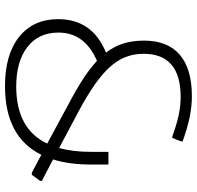

<svg xmlns="http://www.w3.org/2000/svg" viewBox="-30 -764 806 787"><g transform="rotate(90 373.5 -371.0)"><path d="M333 12Q204 12 131.5 -46Q59 -104 59 -206Q59 -346 196 -402Q170 -437 158.5 -474Q147 -511 147 -558Q147 -655 205 -704.5Q263 -754 375 -754Q416 -754 460.5 -745Q505 -736 560 -716V-710L546 -674H539Q490 -692 452 -700Q414 -708 378 -708Q201 -708 201 -556Q201 -517 214 -483Q227 -449 255.5 -417.5Q284 -386 330 -354Q376 -322 442 -287L587 -210Q603 -265 603 -342V-412H655V-342Q655 -251 634 -185L722 -139V-132L697 -98H688L615 -137Q542 12 333 12ZM410 -247Q349 -279 305 -307.5Q261 -336 230 -365Q114 -315 114 -207Q114 -126 173 -80Q232 -34 335 -34Q509 -34 569 -161Z"/></g></svg>

Font: Encode Sans Wide
Style: ExtraLight
Weight: 200
Designer: Pablo Impallari, Andres Torresi
Foundry: Pablo Impallari, Andres Torresi
Version: Version 1.000; ttfautohint (v1.00) -l 8 -r 50 -G 200 -x 14 -